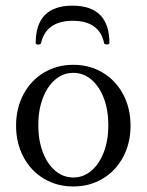

<svg xmlns="http://www.w3.org/2000/svg" viewBox="-20 -657 525 688"><path d="M37.6 -207Q37.6 -269 64 -318.8Q90.3 -368.7 137.2 -396.7Q184.1 -424.8 242.7 -424.8Q301.3 -424.8 348.1 -396.7Q395 -368.7 421.4 -318.8Q447.8 -269 447.8 -207Q447.8 -144.5 421.4 -94.7Q395 -44.9 348.1 -16.8Q301.3 11.2 242.7 11.2Q184.1 11.2 137.2 -16.8Q90.3 -44.9 64 -94.7Q37.6 -144.5 37.6 -207ZM368.2 -208.5Q368.2 -262.2 352.1 -304.9Q335.9 -347.7 307.4 -371.8Q278.8 -396 242.7 -396Q206.5 -396 178 -371.8Q149.4 -347.7 133.3 -304.9Q117.2 -262.2 117.2 -208.5Q117.2 -154.8 133.3 -112.1Q149.4 -69.3 178 -45.2Q206.5 -21 242.7 -21Q278.8 -21 307.4 -45.2Q335.9 -69.3 352.1 -112.1Q368.2 -154.8 368.2 -208.5ZM239.7 -636.7Q372.1 -636.7 372.1 -502.4Q372.1 -499.5 367.7 -498.3Q363.3 -497.1 358.4 -498Q353.5 -499 353 -502.4Q344.7 -542.5 316.4 -562.5Q288.1 -582.5 240.7 -582.5Q193.4 -582.5 164.8 -562.5Q136.2 -542.5 127 -502.4Q126.5 -499.5 121.6 -498Q116.7 -496.6 112.3 -497.8Q107.9 -499 107.9 -502.4Q107.9 -636.7 239.7 -636.7Z"/></svg>

Font: Junicode Two Beta VF
Style: Regular
Weight: 400
Designer: Peter S. Baker
Foundry: Briery Creek Software
Version: Version 1.031 beta; ttfautohint (v1.8.1.43-b0c9)